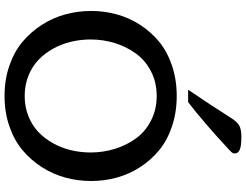

<svg xmlns="http://www.w3.org/2000/svg" viewBox="-138 -923 1074 838"><g transform="rotate(90 399.0 -504.0)"><path d="M371.6 -788.1Q441.4 -890.6 494.6 -975.1Q511.2 -1001.5 527.8 -1011Q544.4 -1020.5 578.1 -1020.5Q617.2 -1020.5 633.5 -1013.4Q649.9 -1006.3 649.9 -990.7Q649.9 -983.9 643.3 -976.6Q636.7 -969.2 619.6 -954.1Q602.5 -939 592.3 -929.2Q575.2 -912.6 519.8 -865Q464.4 -817.4 425.8 -788.1ZM531.7 -8.1Q470.7 13.2 398.9 13.2Q327.1 13.2 266.1 -8.1Q205.1 -29.3 161.9 -65.7Q118.7 -102.1 87.9 -150.4Q57.1 -198.7 42.5 -253.2Q27.8 -307.6 27.8 -364.7Q27.8 -421.9 42.5 -475.8Q57.1 -529.8 87.6 -577.4Q118.2 -625 161.4 -660.9Q204.6 -696.8 265.9 -717.5Q327.1 -738.3 398.9 -738.3Q470.7 -738.3 532 -717.5Q593.3 -696.8 636.5 -660.9Q679.7 -625 710.2 -577.4Q740.7 -529.8 755.4 -475.8Q770 -421.9 770 -364.7Q770 -307.6 755.4 -253.2Q740.7 -198.7 710 -150.4Q679.2 -102.1 636 -65.7Q592.8 -29.3 531.7 -8.1ZM645.5 -362.8Q645.5 -418 629.6 -468.8Q613.8 -519.5 584 -560.5Q554.2 -601.6 506.1 -626.2Q458 -650.9 398.9 -650.9Q339.8 -650.9 291.7 -626.2Q243.7 -601.6 213.9 -560.5Q184.1 -519.5 168.2 -468.8Q152.3 -418 152.3 -362.8Q152.3 -318.8 162.1 -277.6Q171.9 -236.3 192.1 -199.5Q212.4 -162.6 241.2 -135Q270 -107.4 310.5 -91.1Q351.1 -74.7 398.9 -74.7Q446.8 -74.7 487.3 -91.1Q527.8 -107.4 556.6 -135Q585.4 -162.6 605.7 -199.5Q626 -236.3 635.7 -277.6Q645.5 -318.8 645.5 -362.8Z"/></g></svg>

Font: Coustard
Style: Regular
Weight: 400
Foundry: vernon adams
Version: Version 1.000